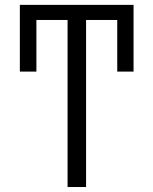

<svg xmlns="http://www.w3.org/2000/svg" viewBox="-20 -750 615 770"><path d="M325.2 -669.9V0H251V-669.9H126V-462.9H59.6V-730.5H515.6V-462.9H450.2V-669.9Z"/></svg>

Font: Gen Shin Gothic Normal
Style: Regular
Weight: 300
Designer: [Source Han Sans]
Ryoko NISHIZUKA  (kana & ideographs); Paul D. Hunt (Latin, Greek & Cyrillic); Wenlong ZHANG  (bopomofo
Version: Version 1.002.20150607